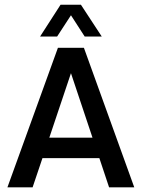

<svg xmlns="http://www.w3.org/2000/svg" viewBox="-20 -799 604 819"><path d="M282.7 -733.9 341.3 -643.1H414.1L325.2 -778.8H238.3L150.9 -643.1H223.6ZM445.3 0H552.7L337.9 -595.2H227.1L11.7 0H119.1L161.1 -124.5H403.8ZM190.4 -211.9 282.7 -486.8 374.5 -211.9Z"/></svg>

Font: Now SemiBold
Style: Regular
Weight: 600
Designer: Alfredo Marco Pradil
Foundry: Alfredo Marco Pradil
Version: Version 1.200;hotconv 1.0.109;makeotfexe 2.5.65596